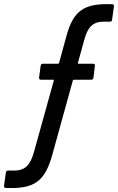

<svg xmlns="http://www.w3.org/2000/svg" viewBox="-37 -725 583 949"><path d="M290 -542 255 -414C254 -411 251 -410 249 -410H175C169 -410 164 -406 164 -400L156 -341C156 -335 159 -331 165 -331H227C229 -331 230 -330 229 -327L131 26C113 89 89 118 33 118H3C-3 118 -7 121 -8 128L-17 193C-18 200 -15 203 -9 204C133 210 184 172 221 42L323 -327C324 -330 327 -331 329 -331H414C420 -331 424 -335 425 -341L432 -400C433 -406 430 -410 424 -410H350C348 -410 347 -411 348 -414L379 -526C396 -589 420 -618 476 -618H507C512 -618 517 -621 517 -628L526 -693C527 -700 525 -703 518 -704C376 -710 325 -672 290 -542Z"/></svg>

Font: Barlow Semi Condensed Medium
Style: Italic
Weight: 500
Width: 4
Italic angle: -7°
Designer: Jeremy Tribby
Foundry: Tribby Type
Version: Version 1.422;hotconv 1.0.109;makeotfexe 2.5.65596